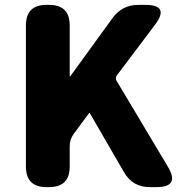

<svg xmlns="http://www.w3.org/2000/svg" viewBox="-20 -765 748 785"><path d="M170 0Q86 0 86 -84V-661Q86 -745 170 -745H181Q265 -745 265 -661V-455Q265 -450 268 -454L440 -691Q479 -745 546 -745H574Q675 -745 614 -664L458 -457Q450 -446 457 -434L666 -84Q717 0 620 0H592Q522 0 487 -61L348 -301Q346 -305 343 -301L281 -217Q265 -195 265 -168V-84Q265 0 181 0Z"/></svg>

Font: Resource Han Rounded JP Heavy
Style: Regular
Weight: 900
Designer: Cyano Hao (round all glyphs); Ryoko NISHIZUKA 西塚涼子 (kana, bopomofo & ideographs); Paul D. Hunt (Latin, Greek & Cyrillic)
Foundry: Cyano Hao
Version: 0.990